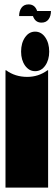

<svg xmlns="http://www.w3.org/2000/svg" viewBox="-20 -854 252 874"><path d="M199 0H5V-534H8Q49 -504 104 -504Q155 -504 196 -534H199ZM76 -619Q76 -581 94 -555.5Q112 -530 140 -530Q168 -530 186 -555.5Q204 -581 204 -619Q204 -658 186 -684Q168 -710 140 -710Q112 -710 94 -684Q76 -658 76 -619ZM212 -804Q212 -781 201 -766Q190 -751 169 -751Q140 -751 130 -781H67Q67 -804 78 -819Q89 -834 110 -834Q139 -834 149 -804Z"/></svg>

Font: FFF_tuoi-tre Black
Style: Regular
Weight: 900
Designer: bBox Type GmbH
Foundry: bBox Type GmbH
Version: Version 1.001